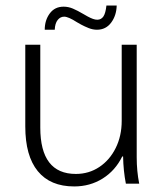

<svg xmlns="http://www.w3.org/2000/svg" viewBox="-20 -661 588 691"><path d="M71 -206V-500H125V-202Q125 -35 253 -35Q300 -35 337.5 -60Q375 -85 396.5 -128.5Q418 -172 418 -226V-500H472V-95Q472 -45 481 0H433Q424 -46 423 -98H420Q395 -47 349.5 -18.5Q304 10 247 10Q161 10 116 -45Q71 -100 71 -206ZM209 -637Q226 -637 242.5 -630Q259 -623 281 -610Q284 -608 295 -602Q306 -596 314.5 -593Q323 -590 330 -590Q344 -590 352 -601.5Q360 -613 363 -641H400Q399 -605 380 -579.5Q361 -554 329 -554Q314 -554 299 -560Q284 -566 272 -572.5Q260 -579 257 -581Q226 -601 211 -601Q197 -601 187.5 -589Q178 -577 177 -554H141Q141 -588 159 -612.5Q177 -637 209 -637Z"/></svg>

Font: Sarabun ExtraLight
Style: Regular
Weight: 275
Designer: Suppakit Chalermlarp | Katatrad Co.,Ltd.
Foundry: Cadson Demak Co.,Ltd.
Version: Version 1.000; ttfautohint (v1.6)